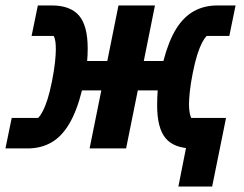

<svg xmlns="http://www.w3.org/2000/svg" viewBox="-31 -545 896 705"><path d="M624 140 660 -42 700 0H677Q609 0 577.5 -37Q546 -74 546 -158Q546 -172 546.5 -186Q547 -200 548 -213H475L432 0H298L341 -213H270Q251 -137 223 -90Q195 -43 157 -21.5Q119 0 70 0H-11L12 -112H109Q118 -121 126.5 -137.5Q135 -154 143.5 -180.5Q152 -207 160 -247Q168 -288 171 -316.5Q174 -345 174 -363Q174 -379 172.5 -391.5Q171 -404 166 -413H85L108 -525H159Q227 -525 259 -488Q291 -451 291 -367Q291 -354 290.5 -343Q290 -332 289 -321H363L404 -525H538L497 -321H569Q588 -394 615.5 -438.5Q643 -483 681 -504Q719 -525 767 -525H834L811 -413H728Q719 -404 710.5 -387.5Q702 -371 693.5 -344.5Q685 -318 677 -278Q669 -238 666 -209Q663 -180 663 -162Q663 -146 665 -133.5Q667 -121 671 -112H799L748 140Z"/></svg>

Font: IBM Plex Sans
Style: Italic
Weight: 400
Italic angle: -11.31°
Designer: Mike Abbink, Paul van der Laan, Pieter van Rosmalen
Foundry: Bold Monday
Version: Version 3.201